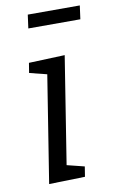

<svg xmlns="http://www.w3.org/2000/svg" viewBox="-84 -776 494 825"><g transform="rotate(-10 162.5 -363.5)"><path d="M325 -730 317 -671H90L98 -730ZM62 3 136 -463 60 -482 67 -525 224 -531 150 -64 226 -45 219 -1Z"/></g></svg>

Font: Bitter
Style: Italic
Weight: 400
Italic angle: -9°
Designer: Sol Matas, and Bitter project Authors
Foundry: Sol Matas
Version: Version 2.001